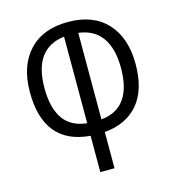

<svg xmlns="http://www.w3.org/2000/svg" viewBox="-107 -625 820 900"><g transform="rotate(-15 303.0 -174.5)"><path d="M269 185V9Q47 -9 47 -262Q47 -389 114.5 -461.5Q182 -534 304 -534Q426 -534 493 -461.5Q560 -389 560 -262Q560 -137 502 -68.5Q444 0 338 9V185ZM269 -52V-472Q118 -454 118 -263Q118 -166 155 -113Q192 -60 269 -52ZM338 -52Q489 -67 489 -262Q489 -356 451 -409.5Q413 -463 338 -472Z"/></g></svg>

Font: Ubuntu Sans Condensed
Style: Regular
Weight: 400
Width: 3
Designer: Dalton Maag Ltd
Foundry: Dalton Maag Ltd
Version: Version 1.006; ttfautohint (v1.8.4.7-5d5b)